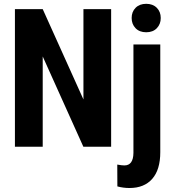

<svg xmlns="http://www.w3.org/2000/svg" viewBox="-20 -758 898 992"><path d="M554.2 0H410.6L200.7 -466.3V0H57.1V-710.9H200.7L411.1 -244.1V-710.9H554.2ZM808.1 -528.3V28.3Q808.1 118.7 766.6 166Q725.1 213.4 648.9 213.4Q616.7 213.4 586.4 205.1L585.9 92.3Q608.9 96.7 622.6 96.7Q668.5 96.7 669.4 32.2V-528.3ZM660.2 -665Q660.2 -697.3 680.7 -717.8Q701.2 -738.3 735.4 -738.3Q769.5 -738.3 790 -717.8Q810.5 -697.3 810.5 -665Q810.5 -633.3 790.3 -612.3Q770 -591.3 735.4 -591.3Q700.7 -591.3 680.4 -612.3Q660.2 -633.3 660.2 -665Z"/></svg>

Font: Roboto Condensed
Style: Bold
Weight: 700
Designer: Google
Version: Version 2.134; 2016